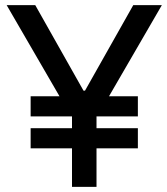

<svg xmlns="http://www.w3.org/2000/svg" viewBox="-20 -726 654 752"><path d="M262 -270H100V-349H213L6 -706H118L307 -371H313L502 -706H614L407 -349H520V-270H358V-224H520V-145H358V6H262V-145H100V-224H262Z"/></svg>

Font: Rilu
Style: Bold
Weight: 500
Designer: Alí Sinisterra
Foundry: Alí Sinisterra
Version: ""